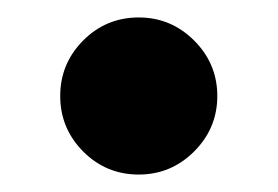

<svg xmlns="http://www.w3.org/2000/svg" viewBox="-20 -185 318 220"><path d="M49 -75Q49 -112 75.2 -138.5Q101.5 -165 139 -165Q176 -165 202.5 -138.5Q229 -112 229 -75Q229 -38 202.5 -11.5Q176 15 139 15Q101.5 15 75.2 -11.5Q49 -38 49 -75Z"/></svg>

Font: Besley
Style: Bold
Weight: 700
Designer: Owen Earl
Foundry: indestructible type*
Version: Version 2.001; ttfautohint (v1.8.3)